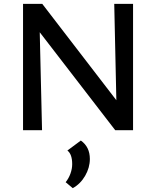

<svg xmlns="http://www.w3.org/2000/svg" viewBox="-20 -678 814 1000"><path d="M673 -658V0H580L187 -510L199 0H100V-658H200L586 -156L575 -658ZM448 150Q448 195 423.5 237.5Q399 280 359 302L322 271Q338 251 347 226Q356 201 356 177Q356 125 331 106L401 54Q448 87 448 150Z"/></svg>

Font: Ysabeau Infant Semibold
Style: Regular
Weight: 600
Designer: Christian Thalmann (Catharsis Fonts)
Version: Version 0.003